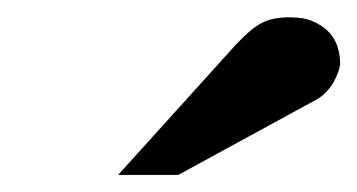

<svg xmlns="http://www.w3.org/2000/svg" viewBox="-20 -754 415 223"><path d="M375 -681.2Q375 -676.3 372.8 -670.2Q370.6 -664.1 367.2 -658.2Q363.8 -652.3 358.9 -647.2Q354 -642.1 349.1 -639.2L187 -550.8H117.2L253.9 -702.1Q262.7 -711.4 269.8 -717.5Q276.9 -723.6 283.9 -727.3Q291 -731 298.8 -732.4Q306.6 -733.9 316.9 -733.9Q333 -733.9 344 -729Q355 -724.1 362.1 -716.6Q369.1 -709 372.1 -699.5Q375 -689.9 375 -681.2Z"/></svg>

Font: Charis SIL Eur
Style: Bold
Weight: 700
Foundry: SIL International
Version: Version 5.000